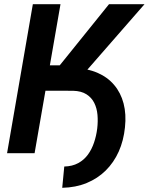

<svg xmlns="http://www.w3.org/2000/svg" viewBox="-20 -731 709 916"><path d="M268.6 -710.9 145 0H13.7L136.7 -710.9ZM669.4 -710.9 310.1 -299.3H164.6L168.5 -419.4H265.1L500 -710.9ZM189 -298.3 208 -406.2 333 -405.8Q396 -404.8 444.3 -384Q492.7 -363.3 524.4 -325.9Q556.2 -288.6 569.6 -237.3Q583 -186 576.2 -123.5Q569.8 -60.1 546.4 -7.8Q522.9 44.4 484.4 82.5Q445.8 120.6 393.6 142.1Q341.3 163.6 276.9 165L286.6 63.5Q325.2 62.5 353.3 47.1Q381.3 31.7 399.7 6.3Q418 -19 428.7 -51Q439.5 -83 443.8 -117.7Q447.8 -151.4 445.1 -182.9Q442.4 -214.4 429.7 -240Q417 -265.6 392.3 -281.2Q367.7 -296.9 328.6 -297.9Z"/></svg>

Font: Roboto SemiBold
Style: Italic
Weight: 600
Designer: Christian Robertson
Foundry: Google
Version: Version 3.009; 2024